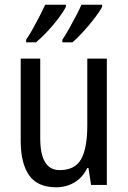

<svg xmlns="http://www.w3.org/2000/svg" viewBox="-20 -786 545 816"><path d="M434 -537V0H367L356 -72H351Q331 -31 296 -10.5Q261 10 219 10Q139 10 103.5 -41.5Q68 -93 68 -186V-537H151V-199Q151 -63 233 -63Q299 -63 325 -110Q351 -157 351 -253V-537ZM414 -757Q403 -736 381 -707.5Q359 -679 333.5 -651Q308 -623 288 -606H245V-617Q259 -638 275 -666.5Q291 -695 305 -722Q319 -749 326 -766H414ZM260 -757Q249 -735 228 -707.5Q207 -680 182 -653Q157 -626 133 -606H91V-617Q106 -639 121.5 -667Q137 -695 150.5 -721.5Q164 -748 172 -766H260Z"/></svg>

Font: Noto Sans Malayalam Condensed
Style: Regular
Weight: 400
Width: 3
Designer: Jelle Bosma - Monotype Design Team
Foundry: Monotype Imaging Inc.
Version: Version 2.104; ttfautohint (v1.8.4.7-5d5b)